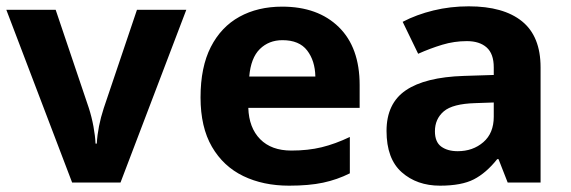

<svg xmlns="http://www.w3.org/2000/svg" viewBox="-20 -577 1804 607"><path d="M208 0 0 -546H156L261 -235Q270 -207 275.5 -177Q281 -147 282 -123H286Q289 -177 308 -235L413 -546H569L361 0Z M872 -556Q985 -556 1051 -491.5Q1117 -427 1117 -308V-236H765Q767 -173 802.5 -137Q838 -101 901 -101Q954 -101 997 -111.5Q1040 -122 1086 -144V-29Q1046 -9 1001.5 0.5Q957 10 894 10Q812 10 749 -20.5Q686 -51 650 -113Q614 -175 614 -269Q614 -365 646.5 -428.5Q679 -492 737 -524Q795 -556 872 -556ZM873 -450Q830 -450 801.5 -422Q773 -394 768 -335H977Q976 -385 951 -417.5Q926 -450 873 -450Z M1462 -557Q1572 -557 1630.5 -509.5Q1689 -462 1689 -364V0H1585L1556 -74H1552Q1517 -30 1478 -10Q1439 10 1371 10Q1298 10 1250 -32.5Q1202 -75 1202 -163Q1202 -250 1263 -291.5Q1324 -333 1446 -337L1541 -340V-364Q1541 -407 1518.5 -427Q1496 -447 1456 -447Q1416 -447 1378 -435.5Q1340 -424 1302 -407L1253 -508Q1297 -531 1350.5 -544Q1404 -557 1462 -557ZM1483 -251Q1411 -249 1383 -225Q1355 -201 1355 -162Q1355 -128 1375 -113.5Q1395 -99 1427 -99Q1475 -99 1508 -127.5Q1541 -156 1541 -208V-253Z"/></svg>

Font: Noto Sans Bengali
Style: Bold
Weight: 700
Designer: Jelle Bosma - Monotype Design Team
Foundry: Monotype Imaging Inc.
Version: Version 2.003; ttfautohint (v1.8.4.7-5d5b)